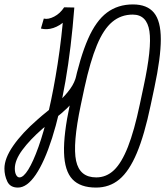

<svg xmlns="http://www.w3.org/2000/svg" viewBox="-81 -834 747 868"><path d="M353 14Q282 14 246.5 -23.5Q211 -61 208.5 -144Q206 -227 235 -362L252 -442Q281 -576 317 -658Q353 -740 402.5 -777Q452 -814 520 -814Q584 -814 615 -776.5Q646 -739 646 -656.5Q646 -574 617 -438L600 -358Q572 -224 537.5 -142Q503 -60 458.5 -23Q414 14 353 14ZM0 14Q-35 14 -48 -13.5Q-61 -41 -61 -72Q-61 -118 -21 -175.5Q19 -233 88 -293Q108 -311 135 -332.5Q162 -354 189 -379Q216 -404 236.5 -432.5Q257 -461 264 -492L313 -491Q305 -456 287 -425.5Q269 -395 245.5 -369Q222 -343 196.5 -321.5Q171 -300 148.5 -282.5Q126 -265 110 -251Q54 -202 20 -156Q-14 -110 -14 -72Q-14 -54 -8 -43Q-2 -32 7 -32Q25 -32 47 -67.5Q69 -103 93 -170Q117 -237 139 -331.5Q161 -426 179.5 -544.5Q198 -663 209 -801L255 -800Q240 -765 214.5 -741Q189 -717 160 -707.5Q131 -698 104 -705L117 -750Q137 -745 164 -759Q191 -773 209 -801L255 -800Q241 -617 215 -467.5Q189 -318 154.5 -210Q120 -102 80.5 -44Q41 14 0 14ZM354 -32Q400 -32 434.5 -65Q469 -98 497.5 -170.5Q526 -243 551 -362L568 -442Q606 -618 594.5 -693Q583 -768 519 -768Q466 -768 426.5 -735Q387 -702 357 -629.5Q327 -557 301 -438L284 -358Q247 -182 263 -107Q279 -32 354 -32Z"/></svg>

Font: Victor Mono Thin
Style: Italic
Weight: 100
Italic angle: -12°
Monospace: yes
Designer: Rune Bjørnerås
Version: Version 1.561;gftools[0.9.30]